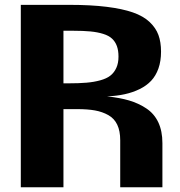

<svg xmlns="http://www.w3.org/2000/svg" viewBox="-20 -791 759 811"><path d="M432.1 -383.8Q485.4 -378.4 525.1 -366.7Q564.9 -355 598.1 -333Q631.3 -311 648.7 -274.2Q666 -237.3 666 -186.5V0H487.8V-198.7Q487.8 -237.8 475.3 -264.2Q462.9 -290.5 437.7 -304.7Q412.6 -318.8 381.3 -324.5Q350.1 -330.1 305.7 -330.1H248V0H67.9V-770.5H272.5Q363.8 -770.5 430.4 -762.2Q497.1 -753.9 541.3 -738.5Q585.4 -723.1 611.8 -698.2Q638.2 -673.3 649.2 -643.3Q660.2 -613.3 660.2 -572.8Q660.2 -532.7 649.2 -501.7Q638.2 -470.7 618.4 -449.7Q598.6 -428.7 569.6 -414.6Q540.5 -400.4 507.1 -393.1Q473.6 -385.7 432.1 -383.8ZM269 -439Q313.5 -439 345 -441.7Q376.5 -444.3 403.3 -451.7Q430.2 -459 446.3 -471.7Q462.4 -484.4 471.4 -504.4Q480.5 -524.4 480.5 -551.8Q480.5 -578.1 473.6 -596.7Q466.8 -615.2 453.1 -627.9Q439.5 -640.6 415.8 -647.9Q392.1 -655.3 362.1 -658.2Q332 -661.1 289.6 -661.1H248V-439Z"/></svg>

Font: Nobile-bold
Style: Bold
Weight: 700
Version: Version 1.000;PS 001.000;hotconv 1.0.38